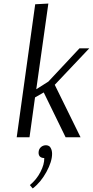

<svg xmlns="http://www.w3.org/2000/svg" viewBox="-20 -772 522 1080"><path d="M178 -748 252 -752 184 -270 252 -313 427 -500H482L288 -295L433 0H349L226 -252L177 -224L146 0H74ZM212 54Q224 45 238 45Q252 45 261 54L265 60Q273 74 273 93Q273 137 241 195.5Q209 254 164 288L148 269Q185 239 207.5 195.5Q230 152 229 117Q213 117 204 108Q197 100 197 87Q197 66 212 54Z"/></svg>

Font: Arsenal
Style: Italic
Weight: 400
Italic angle: -9.10001°
Designer: Andrij Shevchenko
Foundry: Stairsfor
Version: Version 2.001;PS 002.001;hotconv 1.0.88;makeotf.lib2.5.64775